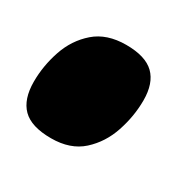

<svg xmlns="http://www.w3.org/2000/svg" viewBox="-84 -299 383 379"><g transform="rotate(30 107.0 -109.0)"><path d="M-15 -72Q-15 -108 -3 -143.5Q9 -179 36 -202.5Q63 -226 107 -226Q151 -226 171 -206.5Q191 -187 191 -148Q191 -112 179 -76Q167 -40 140.5 -16Q114 8 70 8Q25 8 5 -12Q-15 -32 -15 -72Z"/></g></svg>

Font: Georama SemiCondensed Black
Style: Italic
Weight: 900
Width: 4
Italic angle: -9°
Designer: Jean-Baptiste Levee
Foundry: Production Type
Version: Version 1.000